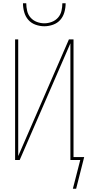

<svg xmlns="http://www.w3.org/2000/svg" viewBox="-20 -975 540 1170"><path d="M250 -815Q223 -815 196.5 -824.5Q170 -834 152.5 -854Q135 -874 127.5 -901Q120 -928 120 -955H140Q140 -932 145.5 -908.5Q151 -885 166.5 -867.5Q182 -850 204.5 -841.5Q227 -833 250 -833Q273 -833 295.5 -841.5Q318 -850 333.5 -867.5Q349 -885 354.5 -908.5Q360 -932 360 -955H380Q380 -928 372.5 -901Q365 -874 347.5 -854Q330 -834 303.5 -824.5Q277 -815 250 -815ZM444 175H424L469 0H409V-711L100 0H72V-735H91V-24L400 -735H428V-18H493Z"/></svg>

Font: Iosevka Curly Thin
Style: Regular
Weight: 100
Monospace: yes
Designer: Belleve Invis
Foundry: Belleve Invis
Version: Version 22.1.2; ttfautohint (v1.8.4)